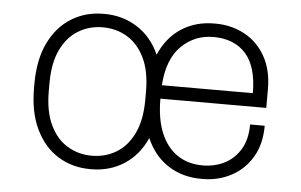

<svg xmlns="http://www.w3.org/2000/svg" viewBox="-43 -583 1024 654"><g transform="rotate(5 469.0 -255.5)"><path d="M287 10Q225 10 176.5 -20Q128 -50 100 -108Q72 -166 72 -248V-263Q72 -346 100 -403.5Q128 -461 176.5 -491Q225 -521 286 -521H289Q352 -521 402 -489Q452 -457 478 -398Q504 -458 552.5 -489.5Q601 -521 665 -521H669Q723 -521 768 -497Q813 -473 839.5 -426.5Q866 -380 866 -314V-250H504Q504 -180 524 -132.5Q544 -85 580.5 -60.5Q617 -36 667 -36Q707 -36 740.5 -52.5Q774 -69 795 -103Q816 -137 816 -189H866Q866 -126 839.5 -81.5Q813 -37 768.5 -13.5Q724 10 671 10H666Q602 10 553 -21.5Q504 -53 478 -113Q452 -54 402.5 -22Q353 10 290 10ZM288 -36Q334 -36 371.5 -58.5Q409 -81 431 -127Q453 -173 453 -242V-269Q453 -339 431 -384.5Q409 -430 371.5 -452.5Q334 -475 288 -475Q242 -475 204.5 -452.5Q167 -430 145 -384.5Q123 -339 123 -269V-242Q123 -173 145 -127Q167 -81 204.5 -58.5Q242 -36 288 -36ZM505 -296H816Q816 -387 776.5 -431Q737 -475 666 -475Q602 -475 556.5 -430.5Q511 -386 505 -296Z"/></g></svg>

Font: Chivo Medium Thin
Style: Regular
Weight: 250
Version: Version 2.002